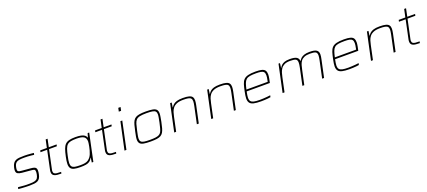

<svg xmlns="http://www.w3.org/2000/svg" viewBox="76 -2053 7490 3371"><g transform="rotate(-20 3821.5 -367.5)"><path d="M252 8Q221 8 184 6.5Q147 5 110.5 2.5Q74 0 44 -3L51 -36Q96 -32 124 -29.5Q152 -27 172.5 -25.5Q193 -24 213.5 -24Q234 -24 264 -24Q328 -24 362.5 -34Q397 -44 413 -67Q429 -90 437 -130Q441 -148 442 -162Q443 -176 443 -184Q443 -216 426 -224Q409 -232 371 -235L203 -250Q151 -255 124.5 -271.5Q98 -288 98 -328Q98 -341 99.5 -354.5Q101 -368 105 -384Q116 -432 135.5 -459.5Q155 -487 184 -499.5Q213 -512 252 -515Q291 -518 342 -518Q368 -518 399 -516.5Q430 -515 461.5 -512Q493 -509 519 -506L512 -473Q479 -477 451 -480Q423 -483 393.5 -484.5Q364 -486 326 -486Q278 -486 240 -481Q202 -476 177 -454Q152 -432 141 -380Q138 -367 136.5 -355.5Q135 -344 135 -336Q135 -306 153.5 -297Q172 -288 212 -285L375 -271Q414 -268 437 -260Q460 -252 470.5 -236.5Q481 -221 481 -194Q481 -177 479.5 -161Q478 -145 473 -122Q464 -79 447.5 -53Q431 -27 405 -14Q379 -1 341 3.5Q303 8 252 8Z M849 0Q808 0 776 -3.5Q744 -7 722.5 -16.5Q701 -26 690 -43.5Q679 -61 679 -90Q679 -97 679.5 -103.5Q680 -110 681 -116Q682 -122 683 -127L757 -478H632L639 -510H763L795 -658H830L799 -510H945L938 -478H792L717 -124Q715 -115 714 -108.5Q713 -102 713 -99Q713 -96 713 -94Q713 -64 729 -50.5Q745 -37 777 -33.5Q809 -30 855 -30Z M1205 8Q1132 8 1088 -3Q1044 -14 1024.5 -42Q1005 -70 1005 -121Q1005 -147 1010 -180Q1015 -213 1024 -255Q1041 -335 1059.5 -386.5Q1078 -438 1106.5 -466.5Q1135 -495 1180.5 -506.5Q1226 -518 1296 -518Q1359 -518 1401 -509Q1443 -500 1467 -482Q1491 -464 1499 -437H1503L1525 -510H1554L1446 0H1417L1429 -86H1425Q1406 -47 1378 -26.5Q1350 -6 1308.5 1Q1267 8 1205 8ZM1213 -24Q1269 -24 1303.5 -31.5Q1338 -39 1361 -55Q1384 -71 1405 -98Q1420 -118 1432.5 -148Q1445 -178 1454.5 -212.5Q1464 -247 1470 -279Q1476 -311 1479.5 -335Q1483 -359 1483 -368Q1483 -433 1442 -459.5Q1401 -486 1306 -486Q1242 -486 1201 -478Q1160 -470 1134.5 -446.5Q1109 -423 1092.5 -377Q1076 -331 1060 -255Q1051 -215 1045.5 -181.5Q1040 -148 1040 -124Q1040 -82 1057 -60.5Q1074 -39 1112 -31.5Q1150 -24 1213 -24Z M1874 0Q1833 0 1801 -3.5Q1769 -7 1747.5 -16.5Q1726 -26 1715 -43.5Q1704 -61 1704 -90Q1704 -97 1704.5 -103.5Q1705 -110 1706 -116Q1707 -122 1708 -127L1782 -478H1657L1664 -510H1788L1820 -658H1855L1824 -510H1970L1963 -478H1817L1742 -124Q1740 -115 1739 -108.5Q1738 -102 1738 -99Q1738 -96 1738 -94Q1738 -64 1754 -50.5Q1770 -37 1802 -33.5Q1834 -30 1880 -30Z M2168 -677 2182 -743H2225L2211 -677ZM2028 0 2137 -510H2172L2064 0Z M2519 8Q2434 8 2385.5 -1.5Q2337 -11 2316.5 -36Q2296 -61 2296 -107Q2296 -133 2303 -170Q2310 -207 2320 -254Q2334 -319 2346.5 -365Q2359 -411 2377 -441Q2395 -471 2423.5 -487.5Q2452 -504 2497.5 -511Q2543 -518 2610 -518Q2695 -518 2743 -508.5Q2791 -499 2811 -474Q2831 -449 2831 -404Q2831 -377 2824.5 -339.5Q2818 -302 2809 -254Q2796 -189 2783 -143Q2770 -97 2752 -67.5Q2734 -38 2705.5 -21.5Q2677 -5 2632 1.5Q2587 8 2519 8ZM2515 -24Q2579 -24 2620 -29.5Q2661 -35 2686 -49Q2711 -63 2725.5 -89Q2740 -115 2750.5 -155.5Q2761 -196 2774 -254Q2783 -301 2790 -337.5Q2797 -374 2797 -400Q2797 -435 2780.5 -453.5Q2764 -472 2724.5 -479Q2685 -486 2614 -486Q2535 -486 2490 -476Q2445 -466 2421.5 -441Q2398 -416 2384.5 -370.5Q2371 -325 2356 -254Q2346 -208 2339 -171.5Q2332 -135 2332 -109Q2332 -75 2348.5 -56.5Q2365 -38 2405 -31Q2445 -24 2515 -24Z M2957 0 3066 -510H3095L3083 -424H3087Q3102 -450 3125.5 -471Q3149 -492 3191 -505Q3233 -518 3303 -518Q3377 -518 3419 -506.5Q3461 -495 3478 -470.5Q3495 -446 3495 -406Q3495 -390 3492 -367Q3489 -344 3484 -320L3416 0H3380L3447 -315Q3452 -341 3455.5 -362.5Q3459 -384 3459 -400Q3459 -437 3443.5 -455Q3428 -473 3393 -479.5Q3358 -486 3300 -486Q3223 -486 3177 -466Q3131 -446 3106 -413.5Q3081 -381 3069 -342Q3057 -303 3049 -264L2993 0Z M3649 0 3758 -510H3787L3775 -424H3779Q3794 -450 3817.5 -471Q3841 -492 3883 -505Q3925 -518 3995 -518Q4069 -518 4111 -506.5Q4153 -495 4170 -470.5Q4187 -446 4187 -406Q4187 -390 4184 -367Q4181 -344 4176 -320L4108 0H4072L4139 -315Q4144 -341 4147.5 -362.5Q4151 -384 4151 -400Q4151 -437 4135.5 -455Q4120 -473 4085 -479.5Q4050 -486 3992 -486Q3915 -486 3869 -466Q3823 -446 3798 -413.5Q3773 -381 3761 -342Q3749 -303 3741 -264L3685 0Z M4579 8Q4493 8 4442.5 -4Q4392 -16 4370 -45.5Q4348 -75 4348 -127Q4348 -152 4353 -183Q4358 -214 4366 -254Q4381 -329 4397 -380Q4413 -431 4441.5 -461Q4470 -491 4522 -504.5Q4574 -518 4661 -518Q4736 -518 4779 -506.5Q4822 -495 4839.5 -468Q4857 -441 4857 -394Q4857 -382 4855 -362.5Q4853 -343 4848 -316.5Q4843 -290 4835 -256L4832 -243H4399Q4392 -207 4387 -178Q4382 -149 4382 -126Q4382 -87 4399.5 -64.5Q4417 -42 4457.5 -33Q4498 -24 4567 -24Q4598 -24 4633.5 -26Q4669 -28 4703.5 -31Q4738 -34 4764 -38L4757 -5Q4737 -1 4707 2Q4677 5 4644 6.5Q4611 8 4579 8ZM4406 -275H4804L4808 -296Q4815 -331 4818 -351.5Q4821 -372 4821 -391Q4821 -433 4804 -453Q4787 -473 4752 -479.5Q4717 -486 4662 -486Q4591 -486 4547 -478.5Q4503 -471 4477.5 -449Q4452 -427 4436.5 -385.5Q4421 -344 4406 -275Z M4982 0 5091 -510H5118L5108 -424H5111Q5124 -449 5145 -470Q5166 -491 5203 -504.5Q5240 -518 5301 -518Q5390 -518 5428 -495Q5466 -472 5469 -424H5474Q5487 -449 5509.5 -470Q5532 -491 5571.5 -504.5Q5611 -518 5672 -518Q5765 -518 5801.5 -493Q5838 -468 5838 -412Q5838 -393 5834.5 -370Q5831 -347 5825 -320L5757 0H5721L5788 -315Q5794 -344 5797.5 -367Q5801 -390 5801 -407Q5801 -457 5771 -471.5Q5741 -486 5667 -486Q5601 -486 5561 -468.5Q5521 -451 5498.5 -420Q5476 -389 5464.5 -349Q5453 -309 5444 -264L5387 0H5352L5419 -315Q5425 -344 5428 -367Q5431 -390 5431 -407Q5431 -457 5400.5 -471.5Q5370 -486 5296 -486Q5230 -486 5190 -466Q5150 -446 5127.5 -413Q5105 -380 5093.5 -341Q5082 -302 5074 -264L5018 0Z M6231 8Q6145 8 6094.5 -4Q6044 -16 6022 -45.5Q6000 -75 6000 -127Q6000 -152 6005 -183Q6010 -214 6018 -254Q6033 -329 6049 -380Q6065 -431 6093.5 -461Q6122 -491 6174 -504.5Q6226 -518 6313 -518Q6388 -518 6431 -506.5Q6474 -495 6491.5 -468Q6509 -441 6509 -394Q6509 -382 6507 -362.5Q6505 -343 6500 -316.5Q6495 -290 6487 -256L6484 -243H6051Q6044 -207 6039 -178Q6034 -149 6034 -126Q6034 -87 6051.5 -64.5Q6069 -42 6109.5 -33Q6150 -24 6219 -24Q6250 -24 6285.5 -26Q6321 -28 6355.5 -31Q6390 -34 6416 -38L6409 -5Q6389 -1 6359 2Q6329 5 6296 6.5Q6263 8 6231 8ZM6058 -275H6456L6460 -296Q6467 -331 6470 -351.5Q6473 -372 6473 -391Q6473 -433 6456 -453Q6439 -473 6404 -479.5Q6369 -486 6314 -486Q6243 -486 6199 -478.5Q6155 -471 6129.5 -449Q6104 -427 6088.5 -385.5Q6073 -344 6058 -275Z M6634 0 6743 -510H6772L6760 -424H6764Q6779 -450 6802.5 -471Q6826 -492 6868 -505Q6910 -518 6980 -518Q7054 -518 7096 -506.5Q7138 -495 7155 -470.5Q7172 -446 7172 -406Q7172 -390 7169 -367Q7166 -344 7161 -320L7093 0H7057L7124 -315Q7129 -341 7132.5 -362.5Q7136 -384 7136 -400Q7136 -437 7120.5 -455Q7105 -473 7070 -479.5Q7035 -486 6977 -486Q6900 -486 6854 -466Q6808 -446 6783 -413.5Q6758 -381 6746 -342Q6734 -303 6726 -264L6670 0Z M7547 0Q7506 0 7474 -3.5Q7442 -7 7420.5 -16.5Q7399 -26 7388 -43.5Q7377 -61 7377 -90Q7377 -97 7377.5 -103.5Q7378 -110 7379 -116Q7380 -122 7381 -127L7455 -478H7330L7337 -510H7461L7493 -658H7528L7497 -510H7643L7636 -478H7490L7415 -124Q7413 -115 7412 -108.5Q7411 -102 7411 -99Q7411 -96 7411 -94Q7411 -64 7427 -50.5Q7443 -37 7475 -33.5Q7507 -30 7553 -30Z"/></g></svg>

Font: Saira Expanded Thin
Style: Italic
Weight: 250
Width: 7
Italic angle: -12°
Designer: Hector Gatti with collaboration of the Omnibus-Type team
Foundry: Omnibus-Type
Version: Version 1.101